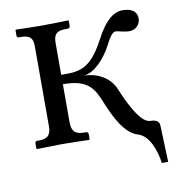

<svg xmlns="http://www.w3.org/2000/svg" viewBox="-68 -495 634 685"><g transform="rotate(-10 249.0 -152.5)"><path d="M90 -72C90 -43 81 -27 47 -27H40C35 -27 32 -24 32 -19V0L34 2C34 2 90 0 126 0C165 0 223 2 223 2L225 0V-19C225 -24 221 -27 216 -27H208C175 -27 165 -43 165 -72V-210C260 -210 276 -172 300 -113C317 -72 349 -1 397 13C439 25 458 84 464 128H487L482 -6C481 -25 460 -27 449 -27C412 -27 372 -119 356 -157C337 -206 286 -227 246 -227C282 -232 320 -269 347 -320C358 -342 370 -363 383 -363C392 -363 412 -355 432 -355C456 -355 472 -374 472 -394C472 -416 458 -433 420 -433C386 -433 355 -406 323 -345C277 -258 241 -244 184 -244H165V-360C165 -389 175 -402 208 -402H216C221 -402 225 -405 225 -410V-429L223 -431C223 -431 165 -429 126 -429C90 -429 34 -431 34 -431L32 -429V-410C32 -405 35 -402 40 -402H47C81 -402 90 -389 90 -360Z"/></g></svg>

Font: Libertinus Math
Style: Regular
Weight: 400
Designer: Philipp H. Poll, Khaled Hosny
Foundry: Caleb Maclennan
Version: Version 7.050;RELEASE